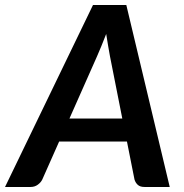

<svg xmlns="http://www.w3.org/2000/svg" viewBox="-60 -743 730 763"><path d="M426 -272 377 -519.5Q374 -536.5 370 -559Q366 -581.5 362 -608Q352 -581.5 342.5 -559Q333 -536.5 325.5 -519L216 -272ZM614.5 0H514Q497 0 487.8 -8.2Q478.5 -16.5 474.5 -29.5L444.5 -180.5H175L108 -29.5Q102.5 -18 90.2 -9Q78 0 62 0H-40L309.5 -723H442Z"/></svg>

Font: Lato 2
Style: Bold Italic
Weight: 700
Italic angle: -7°
Designer: Lukasz Dziedzic with Adam Twardoch and Botio Nikoltchev
Foundry: tyPoland Lukasz Dziedzic
Version: Version 2.015; 2015-08-06; http://www.latofonts.com/